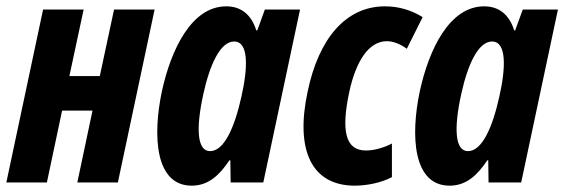

<svg xmlns="http://www.w3.org/2000/svg" viewBox="-28 -576 1781 606"><path d="M-8 0H120L168 -227H264L216 0H344L460 -546H332L287 -336H191L236 -546H108Z M577 10C629 10 664 -22 696 -70H699L700 0H803L919 -546H808L784 -480H781C764 -534 729 -556 686 -556C577 -556 512 -421 483 -288C453 -146 462 10 577 10ZM635 -99C595 -99 589 -167 614 -280C634 -371 667 -445 711 -445C757 -445 755 -364 734 -271C712 -172 679 -99 635 -99Z M1092 10C1131 10 1178 0 1209 -17V-123C1178 -107 1148 -101 1127 -101C1061 -101 1049 -165 1074 -284C1095 -383 1136 -446 1193 -446C1213 -446 1236 -437 1256 -422L1306 -522C1270 -544 1231 -556 1187 -556C1064 -556 978 -455 943 -287C903 -101 956 10 1092 10Z M1391 10C1443 10 1478 -22 1510 -70H1513L1514 0H1617L1733 -546H1622L1598 -480H1595C1578 -534 1543 -556 1500 -556C1391 -556 1326 -421 1297 -288C1267 -146 1276 10 1391 10ZM1449 -99C1409 -99 1403 -167 1428 -280C1448 -371 1481 -445 1525 -445C1571 -445 1569 -364 1548 -271C1526 -172 1493 -99 1449 -99Z"/></svg>

Font: Noto Sans ExtraCondensed
Style: Bold Italic
Weight: 700
Width: 2
Italic angle: -12°
Designer: Monotype Design Team
Foundry: Monotype Imaging Inc.
Version: Version 2.013